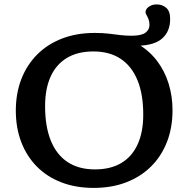

<svg xmlns="http://www.w3.org/2000/svg" viewBox="-20 -862 879 892"><path d="M421 -75Q494 -75 543.8 -104.8Q593.5 -134.5 619.5 -191.5Q645.5 -248.5 645.5 -329.5Q645.5 -424 618.8 -489.2Q592 -554.5 540.5 -588.8Q489 -623 414 -623Q341 -623 291 -593Q241 -563 215.2 -506.2Q189.5 -449.5 189.5 -368.5Q189.5 -274.5 216 -208.8Q242.5 -143 294.2 -109Q346 -75 421 -75ZM420 -709Q456 -709 484 -705.8Q512 -702.5 537.8 -699.2Q563.5 -696 591 -696Q636.5 -696 655.5 -710Q674.5 -724 674.5 -746Q674.5 -761.5 670 -772.8Q665.5 -784 660.8 -792Q656 -800 656 -804.5Q656 -820 671.5 -830.8Q687 -841.5 707.5 -841.5Q734 -841.5 752.2 -825.8Q770.5 -810 770.5 -773.5Q770.5 -717 734.5 -684.2Q698.5 -651.5 621.5 -649.5V-657Q674 -626 709.5 -579.2Q745 -532.5 763.2 -474Q781.5 -415.5 781.5 -350Q781.5 -269 755.8 -202.8Q730 -136.5 682 -88.8Q634 -41 566.5 -15Q499 11 415 11Q332 11 265.2 -14.8Q198.5 -40.5 151.2 -88.2Q104 -136 78.8 -201.8Q53.5 -267.5 53.5 -348Q53.5 -428.5 79.2 -494.8Q105 -561 153 -609Q201 -657 268.5 -683Q336 -709 420 -709Z"/></svg>

Font: Newsreader 9pt Medium
Style: Regular
Weight: 500
Designer: Hugues Gentile
Foundry: Production Type
Version: Version 1.003